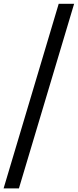

<svg xmlns="http://www.w3.org/2000/svg" viewBox="-58 -788 422 1040"><path d="M-38.5 232.5 260 -767.5H343.5L44.5 232.5Z"/></svg>

Font: Newsreader 6pt Medium
Style: Italic
Weight: 500
Italic angle: -17°
Designer: Hugues Gentile
Foundry: Production Type
Version: Version 1.003; ttfautohint (v1.8.3)